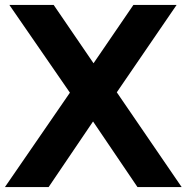

<svg xmlns="http://www.w3.org/2000/svg" viewBox="-36 -760 758 780"><path d="M522.5 0 342 -266.5 248 -383.5 2 -740H182L344 -503L438.5 -385L702 0ZM-16 0 248 -383.5 344 -503 506 -740H681.5L438.5 -385L342 -266.5L161.5 0Z"/></svg>

Font: Encode Sans SC
Style: Bold
Weight: 700
Version: Version 3.002